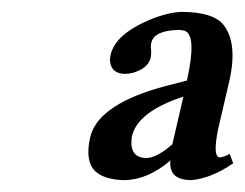

<svg xmlns="http://www.w3.org/2000/svg" viewBox="-20 -661 411 322"><path d="M293.5 -525.9Q310.5 -602.1 289.6 -609.4Q284.7 -610.8 279.3 -610.8Q238.8 -609.9 233.9 -589.8Q232.4 -584 233.4 -578.1Q233.9 -570.8 232.9 -564.9Q229 -546.9 203.6 -539.1Q196.3 -537.1 190.4 -537.1Q167 -537.1 164.6 -557.6Q164.1 -563.5 165.5 -568.8Q172.9 -603.5 232.4 -628.4Q263.7 -641.1 287.6 -641.1Q335 -640.1 352.5 -622.1Q379.9 -591.3 364.3 -523.9L345.7 -443.8Q336.4 -397.9 348.6 -397Q355 -397.5 365.2 -402.8L371.1 -387.2Q335.4 -362.3 301.3 -358.9Q264.6 -358.9 265.6 -388.2Q265.6 -390.6 266.1 -392.1Q228 -359.4 188.5 -358.9Q155.3 -359.4 139.6 -374Q122.6 -390.6 130.9 -429.2Q142.1 -482.9 245.1 -513.2Q251 -514.6 255.4 -516.1ZM269 -418.9 287.6 -499Q210.4 -473.6 201.2 -432.1Q195.8 -397 224.6 -396Q241.2 -396 263.7 -414.6Q266.1 -416.5 269 -418.9Z"/></svg>

Font: Linux Libertine Capitals O
Style: Bold Italic Samll Caps
Weight: 400
Italic angle: -12°
Designer: Philipp H. Poll
Foundry: Philipp H. Poll
Version: Version 5.0.4